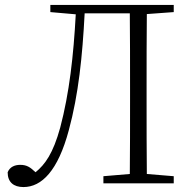

<svg xmlns="http://www.w3.org/2000/svg" viewBox="-20 -743 788 778"><path d="M184 -694 287 -685C278 -518 261 -366 224 -226C195 -121 163 -77 124 -45C103 -65 89 -75 62 -75C40 -75 20 -67 11 -45C11 -5 35 15 75 15C149 15 215 -51 259 -216C298 -360 314 -514 323 -689H506C507 -591 507 -490 507 -390V-333C507 -233 507 -135 506 -38L399 -29V0H684V-29L575 -38C574 -135 574 -234 574 -333V-390C574 -489 574 -588 575 -686L684 -694V-723H184Z"/></svg>

Font: Noto Serif CJK HK ExtraLight
Style: Regular
Weight: 200
Designer: Ryoko NISHIZUKA 西塚涼子 (kana & ideographs); Frank Grießhammer (Latin, Greek & Cyrillic); Wenlong ZHANG 张文龙 (bopomofo); San
Foundry: Adobe
Version: Version 2.001;hotconv 1.1.0;makeotfexe 2.6.0